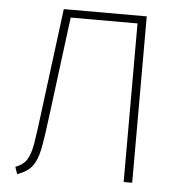

<svg xmlns="http://www.w3.org/2000/svg" viewBox="-50 -730 739 784"><g transform="rotate(5 319.0 -338.0)"><path d="M520 -682V0H485V-650H211L165 -290L162 -266Q148 -152 138.5 -105.5Q129 -59 110 -34Q91 -9 49 6L39 -23Q71 -35 85.5 -58Q100 -81 107.5 -125Q115 -169 130 -291L180 -682Z"/></g></svg>

Font: FiraGO UltraLight
Style: Regular
Weight: 200
Designer: bBox Type
Foundry: bBox Type GmbH
Version: Version 1.001